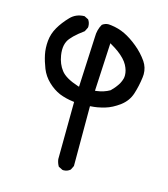

<svg xmlns="http://www.w3.org/2000/svg" viewBox="-99 -593 698 799"><g transform="rotate(15 250.0 -194.0)"><path d="M247.6 127Q264.6 127 276.9 116.2L285.6 98.6V-159.2Q305.2 -160.6 316.4 -162.6Q335 -166 349.1 -170.4Q377.9 -178.7 409.2 -201.7Q439.5 -224.6 450.4 -258.8Q461.4 -293 466.3 -331.5Q467.3 -338.9 467.3 -345.2Q467.3 -374.5 451.2 -398.4Q430.2 -428.7 400.9 -452.6Q371.6 -476.6 343.8 -490Q315.9 -503.4 283.7 -507.3Q277.8 -508.3 272.9 -508.3Q258.3 -508.3 245.6 -499Q231 -474.1 231 -442.4L220.7 -225.6L215.3 -227.1Q159.7 -245.1 140.1 -271Q120.6 -295.9 114.7 -332.5Q112.8 -344.2 112.8 -355Q112.8 -377 121.1 -393.6Q133.3 -418 184.1 -455.1L192.9 -472.7Q193.4 -475.6 193.4 -478Q193.4 -494.1 184.6 -506.3L167 -515.1Q130.4 -514.6 106.9 -489.7Q81.5 -463.4 65.4 -435.5Q49.3 -407.7 46.4 -376.5Q43.5 -345.2 49.3 -317.4Q55.2 -289.6 66.4 -261.2Q78.1 -231.9 101.8 -209.2Q125.5 -186.5 152.8 -174.8Q180.7 -163.6 213.4 -159.7L217.3 -159.2L215.3 87.9Q217.3 103.5 225.6 117.7L243.2 126.5Q245.6 127 247.6 127ZM393.1 -320.8Q393.1 -312.5 391.6 -306.9Q390.1 -301.3 388.7 -297.9Q387.2 -294.4 385.7 -290.8Q384.3 -287.1 382.1 -283.4Q379.9 -279.8 377.4 -276.1Q375 -272.5 372.1 -268.8Q369.1 -265.1 366.2 -261.2Q359.9 -253.9 351.6 -245.6Q326.7 -231 294.4 -227.1L289.1 -226.6L299.8 -434.1Q323.7 -420.4 337.4 -410.2Q368.7 -386.7 380.9 -364Q393.1 -341.3 393.1 -320.8Z"/></g></svg>

Font: Bakudai
Style: Light
Weight: 300
Version: Version 1.48